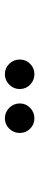

<svg xmlns="http://www.w3.org/2000/svg" viewBox="293 -974 161 787"><g transform="rotate(90 373.5 -580.5)"><path d="M422 -538Q404 -556 404 -581Q404 -606 422 -623.5Q440 -641 465 -641Q490 -641 507.5 -623.5Q525 -606 525 -581Q525 -556 507.5 -538Q490 -520 465 -520Q440 -520 422 -538ZM241.5 -538Q224 -556 224 -581Q224 -606 241.5 -623.5Q259 -641 284 -641Q309 -641 327 -623.5Q345 -606 345 -581Q345 -556 327 -538Q309 -520 284 -520Q259 -520 241.5 -538Z"/></g></svg>

Font: Elsie Black
Style: Regular
Weight: 900
Designer: Alejandro Inler
Foundry: Alejandro Inler
Version: 1.002